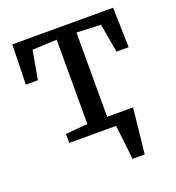

<svg xmlns="http://www.w3.org/2000/svg" viewBox="-133 -657 866 944"><g transform="rotate(-20 300.5 -185.5)"><path d="M399 180Q397.5 159.5 395 135.8Q392.5 112 389.5 87.8Q386.5 63.5 383.8 40.8Q381 18 379 0L335 -57H488.5Q486.5 -37 484 -13.2Q481.5 10.5 478.8 36.2Q476 62 473.2 87.5Q470.5 113 468 136.8Q465.5 160.5 463 180ZM134 0V-47L249.5 -57V-498L121.5 -492.5L94.5 -342.5H31.5L36.5 -551H564L569.5 -342.5H506L479.5 -492.5L353 -498V-57L470.5 -47V0Z"/></g></svg>

Font: Merriweather 28pt
Style: Regular
Weight: 400
Version: Version 2.100